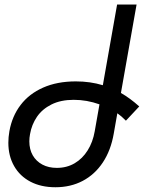

<svg xmlns="http://www.w3.org/2000/svg" viewBox="-20 -790 640 828"><path d="M569 -770.5 501.5 -389Q540.5 -367 580.5 -331L523 -269.5Q504 -289 486 -301.5L470.5 -213.5Q458 -141.5 423.5 -89.5Q389 -37.5 336.8 -10Q284.5 17.5 219 17.5Q157 17.5 111.2 -6.5Q65.5 -30.5 40.8 -74Q16 -117.5 16 -174.5Q16 -198.5 20.5 -224Q32 -289 68.8 -337.2Q105.5 -385.5 166 -412.2Q226.5 -439 307 -439Q369 -439 423.5 -422.5L485 -770.5ZM106.5 -180.5Q106.5 -146 121.2 -120.2Q136 -94.5 162.8 -80.2Q189.5 -66 225 -66Q268 -66 302 -86Q336 -106 358.2 -141.8Q380.5 -177.5 388.5 -224L409 -340Q354.5 -359.5 298 -359.5Q242 -359.5 202 -339.5Q162 -319.5 139.2 -286Q116.5 -252.5 109.5 -211.5Q106.5 -196 106.5 -180.5Z"/></svg>

Font: JuliaMono
Style: Italic
Weight: 400
Italic angle: -9°
Monospace: yes
Designer: cormullion
Foundry: corm
Version: Version 0.057; ttfautohint (v1.8.4)